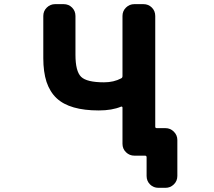

<svg xmlns="http://www.w3.org/2000/svg" viewBox="-20 -775 1040 933"><path d="M750 137.7Q725.6 137.7 709 121.1Q692.4 104.5 692.4 80.1V-10.7Q692.4 -18.6 684.6 -18.6H632.8Q609.4 -18.6 592.3 -35.2Q575.2 -51.8 575.2 -76.2V-252Q575.2 -254.9 573.2 -256.3Q571.3 -257.8 568.4 -256.8Q524.4 -238.3 460 -238.3Q389.6 -238.3 338.9 -252.9Q287.1 -267.6 254.9 -297.9Q222.7 -328.1 206.1 -377Q190.4 -425.8 190.4 -492.2V-697.3Q190.4 -721.7 207.5 -738.3Q224.6 -754.9 248 -754.9H289.1Q313.5 -754.9 330.1 -738.3Q346.7 -721.7 346.7 -697.3V-508.8Q346.7 -428.7 374 -401.9Q401.4 -375 485.4 -375Q533.2 -375 569.3 -394.5Q575.2 -397.5 575.2 -405.3V-697.3Q575.2 -721.7 592.3 -738.3Q609.4 -754.9 632.8 -754.9H676.8Q701.2 -754.9 717.8 -738.3Q734.4 -721.7 734.4 -697.3V-159.2Q734.4 -152.3 742.2 -152.3H784.2Q807.6 -152.3 824.7 -135.3Q841.8 -118.2 841.8 -94.7V80.1Q841.8 104.5 824.7 121.1Q807.6 137.7 784.2 137.7Z"/></svg>

Font: Rounded Mgen+ 1m bold
Style: Bold
Weight: 700
Designer: [Source Han Sans]
Ryoko NISHIZUKA  (kana & ideographs); Paul D. Hunt (Latin, Greek & Cyrillic); Wenlong ZHANG  (bopomofo
Version: Version 1.059.20150602